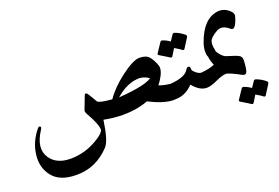

<svg xmlns="http://www.w3.org/2000/svg" viewBox="-103 -812 2073 1426"><g transform="rotate(-20 933.0 -99.0)"><path d="M913 -25Q778 7 621 -25Q599 133 561 174Q448 294 294 292Q167 292 109 222Q52 152 62 54Q73 -48 142 -131Q155 -145 163 -138Q172 -130 157 -109Q81 9 135 91Q184 164 295 164Q415 164 521 96Q573 63 578 40Q581 -1 520 -108Q509 -129 513 -139L552 -241Q563 -272 589 -226L624 -167Q647 -152 735 -145Q761 -183 797.5 -220Q834 -257 882 -293Q979 -366 1028 -366Q1081 -366 1104 -339Q1129 -309 1145 -263Q1161 -216 1092 -125Q1129 -111 1182 -105Q1203 -104 1208 -59Q1212 -14 1202 2Q1194 14 1183 15Q1103 25 971 -43Q943 -32 913 -25ZM979 -224Q881 -224 787 -141Q814 -143 849.5 -146.5Q885 -150 928 -157Q1016 -171 1052 -196Q1023 -219 979 -224Z M1363 -145Q1394 -107 1425 -104Q1453 -101 1457 -84Q1460 -72 1457 -42Q1456 -27 1452.5 -16.5Q1449 -6 1446 1Q1440 15 1425 15Q1369 15 1317 -49Q1255 15 1181 15Q1160 15 1154 -12L1145 -53Q1142 -69 1153 -86Q1164 -104 1181 -105Q1300 -114 1327 -164Q1336 -179 1346 -179Q1361 -179 1361 -162Q1361 -154 1362 -150Q1363 -146 1363 -145ZM1321 -446Q1327 -454 1338 -451Q1358 -444 1377 -433Q1396 -422 1412 -408Q1420 -400 1415 -390L1367 -314Q1359 -303 1349 -312Q1345 -316 1331.5 -324.5Q1318 -333 1296 -346L1263 -292Q1256 -282 1245 -290Q1240 -294 1221.5 -305Q1203 -316 1172 -335Q1161 -341 1169 -352L1217 -424Q1223 -432 1234 -429Q1264 -419 1290 -400Z M1548 -320Q1565 -322 1563 -282Q1561 -242 1583 -209Q1606 -174 1629 -161Q1634 -159 1644 -155.5Q1654 -152 1670 -147Q1705 -137 1728 -126Q1752 -114 1752 -88Q1749 -12 1738 8Q1728 27 1705 15Q1661 -9 1632.5 -21.5Q1604 -34 1590 -34Q1564 -34 1511 -10Q1485 2 1463.5 8.5Q1442 15 1425 15Q1402 15 1393 -15Q1383 -46 1389 -73Q1395 -102 1424 -105Q1496 -111 1531 -129Q1495 -208 1523 -283Q1536 -320 1548 -320Z M1642 -359Q1583 -326 1575 -297Q1567 -268 1576 -236Q1585 -204 1549 -189Q1507 -172 1504 -233Q1502 -270 1517 -311Q1574 -472 1687 -490Q1744 -499 1790 -453Q1808 -433 1804 -415Q1783 -340 1759 -331Q1750 -328 1738 -338Q1686 -383 1642 -359ZM1770 85Q1776 77 1787 80Q1807 87 1826 98Q1845 109 1861 123Q1869 131 1864 141L1816 217Q1808 228 1798 219Q1794 215 1780.5 206.5Q1767 198 1745 185L1712 239Q1705 249 1694 241Q1689 237 1670.5 226Q1652 215 1621 196Q1610 190 1618 179L1666 107Q1672 99 1683 102Q1713 112 1739 131Z"/></g></svg>

Font: Amiri
Style: Bold
Weight: 700
Designer: Khaled Hosny
Version: Version 0.113